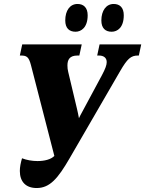

<svg xmlns="http://www.w3.org/2000/svg" viewBox="-20 -938 732 968"><path d="M543 -778C572 -778 604 -799 604 -861C604 -900 584 -918 553 -918C515 -918 491 -884 491 -835C491 -796 511 -778 543 -778ZM361 -778C389 -778 422 -799 422 -861C422 -900 401 -918 371 -918C332 -918 309 -884 309 -835C309 -796 329 -778 361 -778ZM165 10C231 10 272 -38 331 -140L586 -580C622 -642 640 -658 675 -658H680L692 -714H482L470 -658H479C501 -658 518 -648 518 -625C518 -610 511 -591 494 -559L394 -373C388 -363 383 -352 378 -342C375 -358 372 -374 368 -390L324 -575C321 -586 320 -597 320 -608C320 -637 331 -658 370 -658H380L392 -714H92L80 -658H85C114 -658 125 -652 136 -610L254 -152C237 -134 204 -126 169 -126C142 -126 114 -131 91 -140C84 -116 80 -95 80 -76C80 -22 110 10 165 10Z"/></svg>

Font: Noto Serif ExtraCondensed Black
Style: Italic
Weight: 900
Width: 2
Italic angle: -12°
Designer: Monotype Design Team
Foundry: Monotype Imaging Inc.
Version: Version 2.014